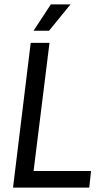

<svg xmlns="http://www.w3.org/2000/svg" viewBox="-20 -849 490 869"><path d="M39 0 119 -655H204L132 -75H392L384 0ZM202 -710H132L210 -829H299Z"/></svg>

Font: Ropa Sans
Style: Italic
Weight: 400
Version: Version 1.100